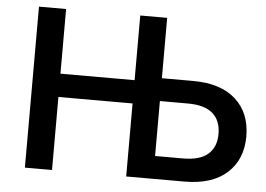

<svg xmlns="http://www.w3.org/2000/svg" viewBox="-51 -779 1174 846"><g transform="rotate(5 536.5 -356.0)"><path d="M1048 -222Q1048 -120 982 -60Q916 0 793 0H536V-323H208V0H88V-712H208V-426H536V-712H655V-445H793Q916 -445 982 -385Q1048 -325 1048 -222ZM925 -222Q925 -281 889 -312.5Q853 -344 779 -344H655V-101H779Q853 -101 889 -132.5Q925 -164 925 -222Z"/></g></svg>

Font: CST
Style: Medium
Weight: 500
Version: Version 1.00